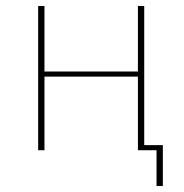

<svg xmlns="http://www.w3.org/2000/svg" viewBox="-20 -500 613 639"><path d="M107 0V-480H128V-262H439V-480H460V-17H522V119H501V0H439V-245H128V0Z"/></svg>

Font: Cantarell Thin
Style: Regular
Weight: 100
Designer: Dave Crossland, Nikolaus Waxweiler, Florian Fecher, Jacques Le Bailly, Eben Sorkin, Alexei Vanyashin, Alexios Zavras, Em
Version: Version 0.303